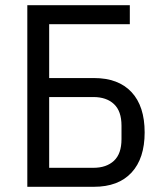

<svg xmlns="http://www.w3.org/2000/svg" viewBox="-20 -718 640 738"><path d="M85 -698H479V-625H169V-418H341Q435 -418 485.5 -364Q536 -310 536 -209Q536 -109 485.5 -54.5Q435 0 341 0H85ZM339 -73Q389 -73 418 -100Q447 -127 447 -183V-235Q447 -291 418 -318Q389 -345 339 -345H169V-73Z"/></svg>

Font: Lilex Nerd Font
Style: Regular
Weight: 400
Designer: Mike Abbink, Paul van der Laan, Pieter van Rosmalen, Mikhael Khrustik
Foundry: Mikhael Khrustik
Version: Version 2.400; ttfautohint (v1.8.4.7-5d5b);Nerd Fonts 3.3.0